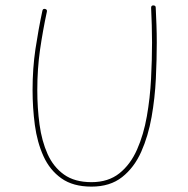

<svg xmlns="http://www.w3.org/2000/svg" viewBox="-20 -693 699 714"><path d="M147.9 -659.7Q156.2 -657.7 154.3 -649.4Q139.2 -579.1 128.9 -508.1Q118.7 -437 118.7 -358.4Q118.7 -291.5 127 -230Q135.3 -168.5 157 -120.1Q178.7 -71.8 218.3 -43.7Q257.8 -15.6 320.3 -15.6Q382.8 -15.6 424.1 -48.6Q465.3 -81.5 489.7 -137Q514.2 -192.4 526.1 -260.5Q538.1 -328.6 541.7 -399.9Q545.4 -471.2 545.4 -534.7Q545.4 -566.9 544.4 -599.6Q543.5 -632.3 542 -664.1Q542 -672.9 549.8 -672.9Q559.1 -672.9 559.1 -665Q560.5 -633.3 561.8 -600.6Q563 -567.9 563 -534.7Q563 -473.1 559.6 -400.9Q556.2 -328.6 543.7 -257.8Q531.2 -187 505.1 -128.4Q479 -69.8 434.1 -34.4Q389.2 1 320.3 1Q251.5 1 208.3 -29.8Q165 -60.5 141.6 -112.3Q118.2 -164.1 109.6 -228Q101.1 -292 101.1 -358.4Q101.1 -438.5 111.8 -510.5Q122.6 -582.5 137.7 -653.3Q139.6 -661.6 147.9 -659.7Z"/></svg>

Font: Mikhak-DS1-FD Thin
Style: Regular
Weight: 100
Designer: Amin Abedi
Version: Version 3.2